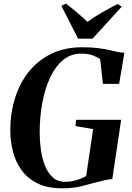

<svg xmlns="http://www.w3.org/2000/svg" viewBox="-20 -1008 716 1038"><path d="M317 10Q237 10 183 -16.5Q129 -43 96.8 -87.8Q64.5 -132.5 50.2 -188Q36 -243.5 35.5 -301.5Q35.5 -395 61 -477Q86.5 -559 136.2 -620.8Q186 -682.5 258 -717.5Q330 -752.5 422.5 -752.5Q474 -752.5 509.2 -748Q544.5 -743.5 569.5 -737.8Q594.5 -732 614.5 -727.5Q623.5 -726 632.5 -724.5Q641.5 -723 652.5 -722.5L624 -554.5H536.5L521.5 -687.5Q509.5 -697.5 484.2 -707.8Q459 -718 417.5 -718Q362.5 -718 320.8 -683.2Q279 -648.5 251 -588.8Q223 -529 208.8 -452.2Q194.5 -375.5 194.5 -291.5Q194.5 -247 200.8 -200.2Q207 -153.5 222.5 -113.8Q238 -74 264.8 -49.5Q291.5 -25 333 -25Q362.5 -25 393.5 -34.2Q424.5 -43.5 446 -57L483.5 -310L388 -326.5L391.5 -360.5H635L587 -39.5Q570.5 -39 551.5 -35Q532.5 -31 510.5 -25Q472.5 -15 425 -2.5Q377.5 10 317 10ZM402 -799 312 -976.5 336.5 -988.5Q367.5 -965 397.2 -939.8Q427 -914.5 452.5 -889.5Q488.5 -916 531 -940.2Q573.5 -964.5 615.5 -986.5L638 -972L480.5 -799Z"/></svg>

Font: Merriweather 120pt
Style: Bold Italic
Weight: 700
Italic angle: -7.8°
Version: Version 2.101